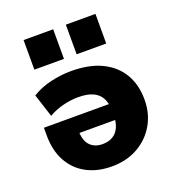

<svg xmlns="http://www.w3.org/2000/svg" viewBox="-136 -849 887 969"><g transform="rotate(-20 308.0 -365.0)"><path d="M301 11Q225 11 167 -19.5Q109 -50 76.5 -108.5Q44 -167 44 -250V-290H418V-204H185L203 -219Q203 -164 227.5 -137.5Q252 -111 295 -111Q326 -111 349 -124Q372 -137 384.5 -164Q397 -191 397 -230V-249Q397 -293 382 -321Q367 -349 336.5 -362.5Q306 -376 258 -376Q220 -376 177.5 -365.5Q135 -355 99 -334L59 -458Q104 -486 160 -499Q216 -512 269 -512Q368 -512 434.5 -479.5Q501 -447 535.5 -388.5Q570 -330 570 -250Q570 -175 535.5 -116Q501 -57 440.5 -23Q380 11 301 11ZM326 -582V-741H485V-582ZM99 -582V-741H258V-582Z"/></g></svg>

Font: Nunito Sans 9pt Black
Style: Regular
Weight: 900
Version: Version 3.101;gftools[0.9.27]